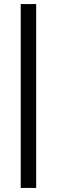

<svg xmlns="http://www.w3.org/2000/svg" viewBox="-20 -795 280 945"><path d="M82 130V-775H158V130Z"/></svg>

Font: Raleway-v4020 Medium
Style: Regular
Weight: 500
Designer: Matt McInerney, Pablo Impallari, Rodrigo Fuenzalida
Foundry: Matt McInerney, Pablo Impallari, Rodrigo Fuenzalida
Version: Version 4.020;PS 004.020;hotconv 1.0.88;makeotf.lib2.5.64775